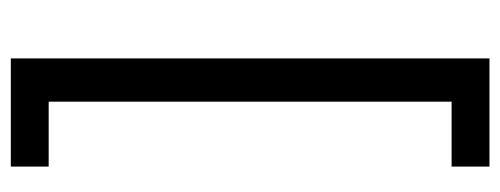

<svg xmlns="http://www.w3.org/2000/svg" viewBox="-305 -480 925 355"><g transform="rotate(-90 157.5 -302.5)"><path d="M227 140V-745H27V-675H147V70H27V140Z"/></g></svg>

Font: Plus Jakarta Sans
Style: Regular
Weight: 400
Designer: Gumpita Rahayu
Foundry: Tokotype
Version: Version 2.071;gftools[0.9.30]